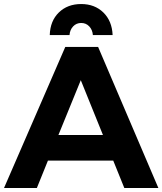

<svg xmlns="http://www.w3.org/2000/svg" viewBox="-23 -933 806 953"><path d="M594 0 539 -136H215L160 0H-3L301 -700H464L763 0ZM267 -263H488L378 -535ZM224 -759Q226 -829 269 -871Q312 -913 380 -913Q447 -913 490 -871Q533 -829 536 -759H438Q436 -785 420 -802Q404 -819 380 -819Q356 -819 340 -802Q324 -785 322 -759Z"/></svg>

Font: Montserrat arm2 SemiBold
Style: Regular
Weight: 600
Designer: Julieta Ulanovsky
Foundry: Julieta Ulanovsky
Version: Version 6.000